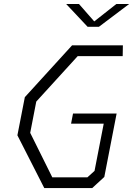

<svg xmlns="http://www.w3.org/2000/svg" viewBox="-20 -962 680 982"><path d="M206.5 0H451.5L513.5 -57L576.5 -381.5H353.5L343.5 -329.5H510.5L463.5 -88L427 -55H247.5L134.5 -282.5L165.5 -442.5L377.5 -675H607.5L608.5 -730H348.5L107 -465L69 -270ZM318.5 -941.5H384L462 -852.5L575 -941.5H640.5L486 -825H428Z"/></svg>

Font: Monaspace Krypton ExtraLight
Style: Italic
Weight: 200
Italic angle: -11°
Designer: Riley Cran & the Lettermatic Team
Foundry: Lettermatic
Version: Version 1.101 (Monaspace Krypton)